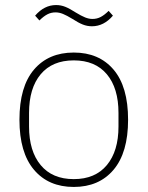

<svg xmlns="http://www.w3.org/2000/svg" viewBox="-20 -728 584 760"><path d="M272 12Q172 12 114.5 -56Q57 -124 57 -254Q57 -385 114.5 -452.5Q172 -520 272 -520Q372 -520 429.5 -452.5Q487 -385 487 -254Q487 -124 429.5 -56Q372 12 272 12ZM272 -19Q357 -19 403 -74.5Q449 -130 449 -227V-281Q449 -379 403 -434Q357 -489 272 -489Q187 -489 141 -434Q95 -379 95 -281V-227Q95 -130 141 -74.5Q187 -19 272 -19ZM344 -624Q325 -624 307.5 -631Q290 -638 267 -653Q244 -667 229 -673Q214 -679 200 -679Q182 -679 167 -671Q152 -663 136 -647L119 -666Q155 -708 202 -708Q221 -708 238.5 -701Q256 -694 279 -679Q302 -665 317 -659Q332 -653 346 -653Q364 -653 379 -661Q394 -669 410 -685L427 -666Q391 -624 344 -624Z"/></svg>

Font: IBM Plex Sans Arabic ExtLt
Style: Regular
Weight: 200
Designer: Mike Abbink, Paul van der Laan, Pieter van Rosmalen, Wael Morcos, Khajak Apelian
Foundry: Bold Monday
Version: Version 1.2